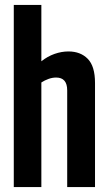

<svg xmlns="http://www.w3.org/2000/svg" viewBox="-20 -760 441 780"><path d="M36 0V-740H148V-511Q173 -531 201.5 -541Q230 -551 258 -551Q307 -551 336.5 -521Q366 -491 366 -423V0H253V-393Q253 -445 208 -445Q193 -445 177.5 -439.5Q162 -434 148 -425V0Z"/></svg>

Font: Georama Condensed SemiBold
Style: Regular
Weight: 600
Width: 3
Designer: Jean-Baptiste Levee
Foundry: Production Type
Version: Version 1.000